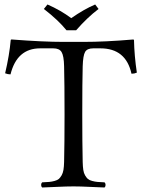

<svg xmlns="http://www.w3.org/2000/svg" viewBox="-20 -832 637 857"><path d="M276.9 -696.8Q240.2 -742.2 175.8 -792L191.9 -812Q251 -786.1 297.9 -751Q355.5 -791 404.8 -812L419.9 -792Q369.6 -753.9 319.8 -696.8ZM266.1 -536.1Q265.1 -583 254.9 -599.6Q245.1 -616.2 217.8 -616.2H159.2Q55.7 -616.2 26.9 -500Q15.1 -500 2.9 -504.9Q22 -586.4 27.8 -652.8Q27.8 -655.8 32.2 -655.8Q171.9 -645 265.1 -645H351.1Q449.7 -645 575.2 -655.8Q576.2 -655.8 577.1 -654.5Q578.1 -653.3 578.1 -652.8Q579.6 -583 590.8 -507.8Q580.1 -502.9 566.9 -502.9Q542 -616.2 428.2 -616.2H396Q369.1 -616.2 359.9 -600.3Q350.6 -584.5 349.1 -536.1Q347.2 -468.8 347.2 -319.8Q347.2 -191.9 349.1 -108.9Q349.6 -87.9 351.8 -73.5Q354 -59.1 359.9 -49.1Q365.7 -39.1 372.1 -33.4Q378.4 -27.8 391.1 -24.4Q403.8 -21 415 -20Q426.3 -19 446.8 -18.1Q451.2 -13.7 451.2 -6.6Q451.2 0.5 446.8 4.9Q426.8 4.4 382.6 2.2Q338.4 0 308.1 0Q277.3 0 232.2 2.2Q187 4.4 168 4.9Q163.6 0.5 163.6 -6.6Q163.6 -13.7 168 -18.1Q188.5 -19 199.7 -20Q210.9 -21 223.6 -24.4Q236.3 -27.8 242.7 -33.4Q249 -39.1 254.9 -49.1Q260.7 -59.1 263.2 -73.5Q265.6 -87.9 266.1 -108.9Q268.1 -192.4 268.1 -320.8Q268.1 -459 266.1 -536.1Z"/></svg>

Font: Linux Libertine Display G
Style: Regular
Weight: 400
Designer: Philipp H. Poll
Foundry: Philipp H. Poll
Version: Version 5.0.9